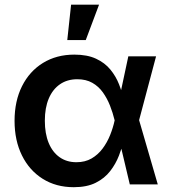

<svg xmlns="http://www.w3.org/2000/svg" viewBox="-20 -779 719 811"><path d="M291.5 11.7Q216.8 11.7 160.4 -23.7Q104 -59.1 72.8 -122.3Q41.5 -185.5 41.5 -268.6Q41.5 -352.1 73 -415Q104.5 -478 161.6 -513.2Q218.8 -548.3 293.9 -548.3Q348.6 -548.3 385.7 -531Q422.9 -513.7 446.3 -485.1Q469.7 -456.5 482.9 -422.6Q496.1 -388.7 502.9 -356H543L566.9 -273.9L646.5 0H528.3L463.9 -272Q456.5 -302.7 444.6 -333Q432.6 -363.3 414.6 -388.7Q396.5 -414.1 369.9 -429.2Q343.3 -444.3 306.6 -444.3Q264.2 -444.3 233.4 -423.1Q202.6 -401.9 186 -362.8Q169.4 -323.7 169.4 -269Q169.4 -214.8 185.5 -175.5Q201.7 -136.2 231.7 -115Q261.7 -93.8 302.7 -93.8Q339.4 -93.8 366.7 -109.6Q394 -125.5 413.3 -151.4Q432.6 -177.2 445.1 -208.3Q457.5 -239.3 463.9 -269L522 -541H639.2L566.9 -269L542.5 -189.5H503.9Q496.1 -156.7 482.4 -121.6Q468.8 -86.4 445.3 -56.2Q421.9 -25.9 384.5 -7.1Q347.2 11.7 291.5 11.7ZM264.2 -609.9 280.3 -759.3H398.4L342.3 -609.9Z"/></svg>

Font: Inter 17pt SemiBold
Style: Regular
Weight: 600
Version: Version 4.001;git-66647c0bb